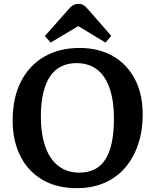

<svg xmlns="http://www.w3.org/2000/svg" viewBox="-20 -967 810 1001"><path d="M381 14Q275 14 200 -30.5Q125 -75 85.5 -154.5Q46 -234 46 -338Q46 -457 89 -541.5Q132 -626 210.5 -671.5Q289 -717 395 -717Q494 -717 568 -675Q642 -633 683 -555Q724 -477 724 -369Q724 -286 700.5 -215.5Q677 -145 633 -93.5Q589 -42 525.5 -14Q462 14 381 14ZM393 -67Q438 -67 472 -83.5Q506 -100 528.5 -134.5Q551 -169 562.5 -222.5Q574 -276 574 -350Q574 -421 561 -474.5Q548 -528 523.5 -564.5Q499 -601 462.5 -619.5Q426 -638 380 -638Q335 -638 300 -621Q265 -604 241.5 -569.5Q218 -535 205.5 -482.5Q193 -430 193 -359Q193 -289 206.5 -234.5Q220 -180 246 -142.5Q272 -105 309 -86Q346 -67 393 -67ZM244 -745 214 -779 336 -917Q349 -933 361.5 -940Q374 -947 389 -947Q404 -947 415.5 -940Q427 -933 443 -914L560 -780L530 -745L388 -831Z"/></svg>

Font: Literata 18pt SemiBold
Style: Regular
Weight: 600
Designer: Latin by Veronika Burian and Jose Scaglione. Greek by Irene Vlachou. Cyrillic by Vera Evstafieva.
Foundry: TypeTogether
Version: Version 3.103;gftools[0.9.29]